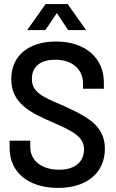

<svg xmlns="http://www.w3.org/2000/svg" viewBox="-20 -911 566 939"><path d="M264 8C405 8 493 -66 493 -184C493 -303 394 -345 290 -394C182 -439 136 -462 136 -525C136 -586 178 -619 251 -619C336 -619 386 -569 386 -504V-477H488V-508C488 -629 395 -708 254 -708C122 -708 35 -640 35 -524C35 -403 134 -358 237 -313C340 -268 391 -241 391 -180C391 -124 351 -81 270 -81C180 -81 128 -128 128 -192V-223H27V-187C27 -69 118 8 264 8ZM113 -764H202L258 -847L313 -764H401L311 -891H203Z"/></svg>

Font: Vanilla Cream DemiBold
Style: Regular
Weight: 600
Designer: Jeremy Tribby, Jinavaṁso
Foundry: Tribby Type
Version: Version 1.422;Glyphs 3.1.2 (3151)